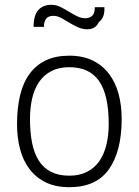

<svg xmlns="http://www.w3.org/2000/svg" viewBox="-20 -771 578 800"><path d="M269 9Q212 9 171 -11Q130 -31 103 -66.5Q76 -102 63.5 -150Q51 -198 51 -254Q51 -320 63.5 -373Q76 -426 103 -463Q130 -500 171 -519.5Q212 -539 269 -539Q325 -539 366 -519Q407 -499 434 -463.5Q461 -428 474 -380Q487 -332 487 -276Q487 -141 434 -66Q381 9 269 9ZM269 -39Q312 -39 343.5 -55.5Q375 -72 394.5 -100.5Q414 -129 423.5 -168.5Q433 -208 433 -254Q433 -375 393 -433Q353 -491 269 -491Q225 -491 193.5 -474.5Q162 -458 142.5 -429Q123 -400 114 -361Q105 -322 105 -276Q105 -220 113.5 -176.5Q122 -133 141.5 -102Q161 -71 192.5 -55Q224 -39 269 -39ZM344 -649Q323 -649 304.5 -657.5Q286 -666 269 -676.5Q252 -687 235.5 -696Q219 -705 202 -705Q163 -705 163 -659H120Q120 -708 140 -729.5Q160 -751 194 -751Q214 -751 232 -742Q250 -733 267 -722.5Q284 -712 301 -703.5Q318 -695 336 -695Q353 -695 364 -705Q375 -715 375 -741H415Q416 -716 409.5 -701.5Q403 -687 392 -679Q378 -649 344 -649Z"/></svg>

Font: Tanohe Sans Light
Style: Regular
Weight: 300
Designer: Village Type and Design LLC & Cristiano Sobral
Foundry: Cooper Hewitt Smithsonian Design Museum
Version: Version 1.00;September 29, 2021;FontCreator 13.0.0.2655 64-b